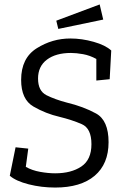

<svg xmlns="http://www.w3.org/2000/svg" viewBox="-20 -833 563 863"><path d="M444 -745 242 -703 233 -740 428 -813ZM468 -194Q468 -96 405.5 -43Q343 10 228 10Q166 10 109 -4.5Q52 -19 24 -43L50 -171L107 -165L96 -83Q124 -67 160.5 -60.5Q197 -54 228 -54Q300 -54 345.5 -84.5Q391 -115 391 -185Q391 -256 347.5 -275Q304 -294 247 -308Q186 -322 130.5 -354Q75 -386 75 -474Q75 -572 145 -616Q215 -660 296 -660Q348 -660 401 -645Q454 -630 480 -606L473 -477L413 -471V-568Q384 -584 353.5 -589.5Q323 -595 299 -595Q231 -595 191 -565Q151 -535 151 -480Q151 -424 189 -405Q227 -386 280 -372Q355 -354 411.5 -323Q468 -292 468 -194Z"/></svg>

Font: Zilla Slab
Style: Italic
Weight: 400
Italic angle: -6°
Designer: Typotheque.com
Foundry: Typotheque type foundry
Version: Version 1.1; 2017; ttfautohint (v1.6)